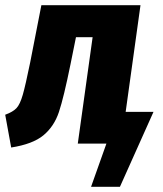

<svg xmlns="http://www.w3.org/2000/svg" viewBox="-38 -552 625 738"><path d="M552 -122 423 166H312L371 0H261L318 -409H254L233 -305Q207 -177 188.5 -121.5Q170 -66 129 -32Q88 2 5 15L-18 -111Q12 -122 25.5 -136.5Q39 -151 49.5 -187.5Q60 -224 78 -312L121 -532H502L445 -122Z"/></svg>

Font: Fira Sans Condensed ExtraBold
Style: Italic
Weight: 800
Width: 3
Italic angle: -8°
Designer: bBox Type GmbH & Carrois Corporate GbR & Edenspiekermann AG
Foundry: bBox Type GmbH & Carrois Corporate GbR & Edenspiekermann AG
Version: Version 4.301